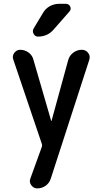

<svg xmlns="http://www.w3.org/2000/svg" viewBox="-20 -785 540 1024"><path d="M203.1 -17.6 50.8 -467.8Q43.9 -486.3 56.2 -502.9Q68.4 -519.5 87.9 -519.5Q112.3 -519.5 132.3 -504.9Q152.3 -490.2 158.2 -466.8L252.9 -140.6Q252.9 -139.6 253.9 -139.6Q254.9 -139.6 254.9 -140.6L343.8 -464.8Q350.6 -489.3 371.1 -504.4Q391.6 -519.5 416 -519.5Q437.5 -519.5 450.2 -502.9Q462.9 -486.3 456.1 -465.8L251 167Q244.1 190.4 224.1 205.1Q204.1 219.7 178.7 219.7Q159.2 219.7 147 203.1Q134.8 186.5 141.6 168L203.1 -2Q206.1 -9.8 203.1 -17.6ZM294.9 -764.6H331.1Q347.7 -764.6 354.5 -750Q361.3 -735.4 349.6 -722.7L265.6 -627Q233.4 -589.8 182.6 -589.8Q167 -589.8 159.2 -604.5Q151.4 -619.1 159.2 -632.8L209 -715.8Q222.7 -739.3 245.6 -752Q268.6 -764.6 294.9 -764.6Z"/></svg>

Font: Rounded Mgen+ 1mn medium
Style: Regular
Weight: 500
Designer: [Source Han Sans]
Ryoko NISHIZUKA  (kana & ideographs); Paul D. Hunt (Latin, Greek & Cyrillic); Wenlong ZHANG  (bopomofo
Version: Version 1.059.20150602